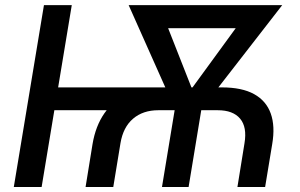

<svg xmlns="http://www.w3.org/2000/svg" viewBox="-20 -748 1198 768"><path d="M322.3 0 350.1 -171.4Q362.3 -244.1 397.5 -294.7Q432.6 -345.2 490.2 -371.8Q547.9 -398.4 627 -398.4H867.7Q947.8 -398.4 996.3 -371.6Q1044.9 -344.7 1063 -293.9Q1081.1 -243.2 1068.8 -171.4L1040.5 0H929.7L958 -175.3Q968.8 -239.7 940.4 -273.4Q912.1 -307.1 851.1 -307.1H613.3Q552.2 -307.1 512.5 -273.4Q472.7 -239.7 461.9 -175.3L433.1 0ZM35.2 0 155.8 -727.5H267.1L146.5 0ZM173.3 -307.1 188.5 -398.4H648.4L633.3 -307.1ZM627.9 0 688.5 -367.2H794.9L734.4 0ZM688 -293.5 494.6 -727.5H616.2L767.6 -342.8L746.6 -293.5ZM712.4 -293.5V-346.7L990.2 -727.5H1108.9L772 -293.5ZM561.5 -635.3 576.7 -727.5H1021.5L1006.3 -635.3Z"/></svg>

Font: Inter Medium
Style: Italic
Weight: 500
Italic angle: -9.3988°
Designer: Rasmus Andersson
Foundry: rsms
Version: Version 4.001;git-66647c0bb